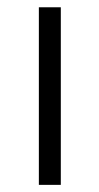

<svg xmlns="http://www.w3.org/2000/svg" viewBox="-20 -518 278 538"><path d="M88.9 -497.6H150.4V0H88.9Z"/></svg>

Font: Estedad-FD Light
Style: Regular
Weight: 300
Designer: Amin Abedi
Version: Version 7.3